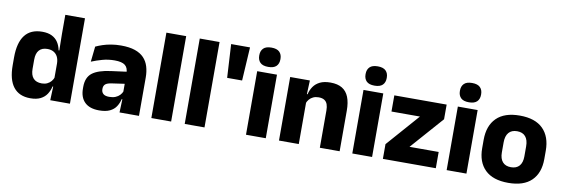

<svg xmlns="http://www.w3.org/2000/svg" viewBox="-52 -1068 4283 1462"><g transform="rotate(10 2089.0 -336.5)"><path d="M209.3 11.7Q123.5 11.7 79.1 -44.9Q34.8 -101.4 34.8 -213.2V-273.3Q34.8 -386.8 79.3 -444.9Q123.8 -503.1 214 -503.1Q257.8 -503.1 287.5 -488.5Q317.2 -473.9 334.8 -447.5Q352.5 -421.1 359.6 -385H401.2L364.9 -286.2Q364.1 -316.4 353.2 -337.4Q342.2 -358.4 322.4 -369.6Q302.6 -380.8 274.5 -380.8Q232.7 -380.8 210.7 -356.3Q188.7 -331.8 188.7 -283.1V-212.6Q188.7 -164.1 210.8 -139.4Q232.8 -114.7 276.3 -114.7Q299.6 -114.7 317.9 -123.2Q336.1 -131.7 348.7 -146.5Q361.3 -161.4 367.5 -180.3L404.8 -106.4H362Q354.7 -73.5 337.2 -46.6Q319.6 -19.7 288.7 -4Q257.7 11.7 209.3 11.7ZM362.8 0 367.5 -124.3 364.9 -150.7V-349.5L365.1 -371L362.9 -513.7V-660.3H515.1V0Z M898.4 0 903.1 -123 899.6 -130.7V-284L898.7 -303.9Q898.7 -345.1 874.5 -364.5Q850.3 -383.8 793.8 -383.8Q744.3 -383.8 699.8 -371.4Q655.3 -359 616 -342.8L628.8 -461.4Q652.3 -472.5 681.7 -482.3Q711.2 -492.1 746.6 -498Q781.9 -504 822.4 -504Q887 -504 930.6 -489Q974.1 -474 1000 -446.4Q1026 -418.8 1037.4 -380.6Q1048.9 -342.5 1048.9 -296.4V0ZM742 11.7Q668.4 11.7 630.5 -25.4Q592.5 -62.6 592.5 -131V-144.3Q592.5 -217.1 637.1 -251.7Q681.8 -286.3 779.3 -299L911.3 -316.5L920.3 -224.6L803.3 -207.7Q767.8 -202.8 753.5 -190.8Q739.1 -178.8 739.1 -155.4V-151.8Q739.1 -129.5 753.6 -116.4Q768.1 -103.2 800.1 -103.2Q828 -103.2 848.1 -111.5Q868.3 -119.8 881.4 -133.8Q894.6 -147.7 901.1 -164.4L922.6 -102.7H897.3Q889.6 -70.3 872.7 -44.5Q855.8 -18.6 824.4 -3.5Q793.1 11.7 742 11.7Z M1144.5 0V-660.3H1297.5V0Z M1402.5 0V-660.3H1555.5V0Z M1775.5 -401.6H1659.8L1645.1 -660.3H1791.1Z M1876.3 0V-491.4H2029.3V0ZM1952.8 -538Q1910.2 -538 1890.6 -557.6Q1870.9 -577.3 1870.9 -610.9V-614.3Q1870.9 -648 1890.6 -667.6Q1910.2 -687.2 1952.8 -687.2Q1995.1 -687.2 2014.9 -667.6Q2034.7 -648 2034.7 -614.3V-610.9Q2034.7 -576.8 2014.9 -557.4Q1995.1 -538 1952.8 -538Z M2447.3 0V-288.8Q2447.3 -315.9 2440.4 -335.6Q2433.4 -355.4 2416.9 -366Q2400.4 -376.7 2372 -376.7Q2348.4 -376.7 2330.4 -368.2Q2312.4 -359.8 2300.3 -345.6Q2288.2 -331.4 2281.9 -313.5L2258.3 -385H2284.5Q2292.3 -418.5 2310.6 -445.1Q2328.9 -471.7 2360.8 -487.4Q2392.8 -503.1 2441.9 -503.1Q2496.9 -503.1 2531.9 -481.9Q2566.9 -460.7 2583.6 -418.7Q2600.4 -376.6 2600.4 -313.3V0ZM2131.4 0V-491.4H2283.7L2278.6 -368.6L2284.4 -354.2V0Z M2698.3 0V-491.4H2851.3V0ZM2774.8 -538Q2732.2 -538 2712.6 -557.6Q2692.9 -577.3 2692.9 -610.9V-614.3Q2692.9 -648 2712.6 -667.6Q2732.2 -687.2 2774.8 -687.2Q2817.1 -687.2 2836.9 -667.6Q2856.7 -648 2856.7 -614.3V-610.9Q2856.7 -576.8 2836.9 -557.4Q2817.1 -538 2774.8 -538Z M3344 -125.6V0H2934.8V-113.9L3156.8 -366.4H2936.6V-491.4H3341.2V-378L3118.5 -125.6Z M3427.8 0V-491.4H3580.8V0ZM3504.3 -538Q3461.7 -538 3442.1 -557.6Q3422.4 -577.3 3422.4 -610.9V-614.3Q3422.4 -648 3442.1 -667.6Q3461.7 -687.2 3504.3 -687.2Q3546.6 -687.2 3566.4 -667.6Q3586.2 -648 3586.2 -614.3V-610.9Q3586.2 -576.8 3566.4 -557.4Q3546.6 -538 3504.3 -538Z M3905.4 14.2Q3786.7 14.2 3725.9 -45.2Q3665.2 -104.6 3665.2 -211.9V-276.5Q3665.2 -385.4 3726.1 -445.6Q3787 -505.8 3905.4 -505.8Q4024.2 -505.8 4084.9 -445.6Q4145.5 -385.4 4145.5 -276.5V-211.9Q4145.5 -104.6 4085 -45.2Q4024.6 14.2 3905.4 14.2ZM3905.4 -106.7Q3948.2 -106.7 3970.3 -132.3Q3992.5 -157.9 3992.5 -205.5V-283.2Q3992.5 -332.8 3970.3 -358.9Q3948.2 -384.9 3905.4 -384.9Q3863 -384.9 3840.7 -358.9Q3818.4 -332.8 3818.4 -283.2V-205.5Q3818.4 -157.9 3840.7 -132.3Q3863 -106.7 3905.4 -106.7Z"/></g></svg>

Font: Anek Odia Medium
Style: Regular
Weight: 500
Designer: Yesha Goshar & Mahesh Sahu (Odia), Yesha Goshar (Latin)
Foundry: Ek Type
Version: Version 1.003